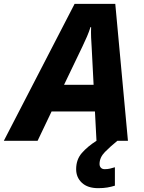

<svg xmlns="http://www.w3.org/2000/svg" viewBox="-80 -734 750 1001"><path d="M-60 0 309 -714H521L587 0H423L415 -153H189L116 0ZM254 -292H408L398 -486Q396 -512 395 -539Q394 -566 395 -593H392Q384 -568 373.5 -543.5Q363 -519 350 -492ZM432 247Q377 247 347 219Q317 191 317 148Q317 98 346.5 64Q376 30 423 0H532Q495 30 467 58.5Q439 87 439 121Q439 133 446 140.5Q453 148 466 148Q481 148 493.5 145Q506 142 519 138V234Q500 240 479.5 243.5Q459 247 432 247Z"/></svg>

Font: Noto Sans ExtraBold
Style: Italic
Weight: 800
Italic angle: -12°
Designer: Monotype Design Team
Foundry: Monotype Imaging Inc.
Version: Version 2.013; ttfautohint (v1.8.4.7-5d5b)